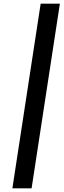

<svg xmlns="http://www.w3.org/2000/svg" viewBox="-20 -805 344 1039"><path d="M200 -785 47 214H151L304 -785Z"/></svg>

Font: Jost Medium
Style: Italic
Weight: 500
Italic angle: -5°
Version: Version 3.710